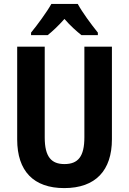

<svg xmlns="http://www.w3.org/2000/svg" viewBox="-20 -953 660 983"><path d="M378 -933H243C221 -893 171 -825 139 -786V-773H224C248 -792 279 -821 310 -856C340 -821 371 -794 397 -773H481V-786C445 -831 402 -889 378 -933ZM553 -240V-714H412V-250C412 -152 380 -113 310 -113C243 -113 209 -150 209 -249V-714H68V-239C68 -77 152 10 309 10C470 10 553 -81 553 -240Z"/></svg>

Font: Noto Sans Devanagari Condensed
Style: Bold
Weight: 700
Width: 3
Designer: Jelle Bosma - Monotype Design Team
Foundry: Monotype Imaging Inc.
Version: Version 2.004